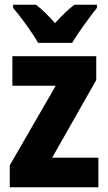

<svg xmlns="http://www.w3.org/2000/svg" viewBox="-20 -786 454 806"><path d="M140 -606H283C307 -648 357 -715 387 -753V-766H292C266 -746 241 -722 211 -689C182 -721 157 -747 131 -766H35V-753C66 -717 118 -646 140 -606ZM393 0V-124H199L384 -450V-550H32V-426H214L21 -92V0Z"/></svg>

Font: Noto Sans Myanmar UI Condensed ExtraBold
Style: Regular
Weight: 800
Width: 3
Designer: Monotype Design Team
Foundry: Monotype Imaging Inc.
Version: Version 2.103